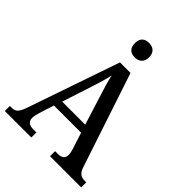

<svg xmlns="http://www.w3.org/2000/svg" viewBox="-258 -1055 1184 1184"><g transform="rotate(45 334.0 -463.0)"><path d="M334 -800C368 -800 397 -818 397 -863C397 -909 368 -926 334 -926C299 -926 273 -909 273 -863C273 -818 299 -800 334 -800ZM2 0H233V-44H207C168 -44 151 -60 151 -90C151 -104 156 -125 161 -141L192 -238H429L463 -133C468 -117 472 -100 472 -87C472 -58 454 -44 420 -44H396V0H668V-44H657C621 -44 603 -56 589 -97L384 -714H292L88 -121C67 -58 52 -44 17 -44H2ZM211 -291 273 -481C291 -535 303 -577 313 -621C322 -577 337 -529 355 -473L412 -291Z"/></g></svg>

Font: Noto Serif SemiCondensed Medium
Style: Regular
Weight: 500
Width: 4
Designer: Monotype Design Team
Foundry: Monotype Imaging Inc.
Version: Version 2.014